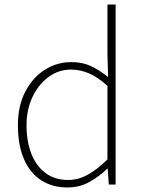

<svg xmlns="http://www.w3.org/2000/svg" viewBox="-20 -814 635 847"><path d="M277 13Q211 13 162 -18.5Q113 -50 86 -111.5Q59 -173 59 -262Q59 -347 91.5 -409.5Q124 -472 177.5 -506Q231 -540 295 -540Q343 -540 380 -523Q417 -506 457 -474L454 -573V-794H490V0H460L455 -70H453Q420 -37 376 -12Q332 13 277 13ZM280 -20Q326 -20 368.5 -44Q411 -68 454 -111V-435Q411 -474 372.5 -490.5Q334 -507 293 -507Q238 -507 193.5 -474Q149 -441 123 -385.5Q97 -330 97 -262Q97 -190 118.5 -135.5Q140 -81 181 -50.5Q222 -20 280 -20Z"/></svg>

Font: Noto Sans TC Thin
Style: Regular
Weight: 100
Designer: Ryoko NISHIZUKA 西塚涼子 (kana, bopomofo & ideographs); Paul D. Hunt (Latin, Greek & Cyrillic); Sandoll Communications 산돌커뮤니
Foundry: Adobe
Version: Version 2.004-H2;hotconv 1.0.118;makeotfexe 2.5.65603